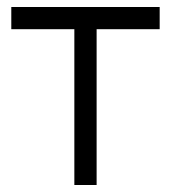

<svg xmlns="http://www.w3.org/2000/svg" viewBox="-20 -528 495 556"><path d="M195.3 -443.4Q175.8 -443.4 157.2 -443.4Q138.7 -443.4 120.1 -443.4Q105.5 -443.4 91.8 -443.4Q77.1 -443.4 62.5 -443.4Q50.8 -443.4 38.1 -443.4Q25.4 -443.4 12.7 -443.4Q12.7 -445.3 12.7 -447.3Q12.7 -449.2 12.7 -451.2Q12.7 -457 12.7 -461.9Q12.7 -467.8 12.7 -473.6Q12.7 -477.5 12.7 -480.5Q12.7 -484.4 12.7 -488.3Q12.7 -493.2 12.7 -498Q12.7 -502.9 12.7 -507.8Q14.6 -507.8 16.6 -507.8Q18.6 -507.8 20.5 -507.8Q67.4 -507.8 114.3 -507.8Q162.1 -507.8 209 -507.8Q241.2 -507.8 273.4 -507.8Q305.7 -507.8 337.9 -507.8Q364.3 -507.8 389.6 -507.8Q416 -507.8 442.4 -507.8Q442.4 -505.9 442.4 -503.9Q442.4 -502 442.4 -500Q442.4 -498 442.4 -496.1Q442.4 -495.1 442.4 -493.2Q442.4 -489.3 442.4 -485.4Q442.4 -481.4 442.4 -477.5Q442.4 -473.6 442.4 -469.7Q442.4 -465.8 442.4 -462.9Q442.4 -458 442.4 -453.1Q442.4 -448.2 442.4 -443.4Q440.4 -443.4 438.5 -443.4Q436.5 -443.4 434.6 -443.4Q414.1 -443.4 393.6 -443.4Q372.1 -443.4 351.6 -443.4Q337.9 -443.4 323.2 -443.4Q309.6 -443.4 294.9 -443.4Q286.1 -443.4 277.3 -443.4Q268.6 -443.4 259.8 -443.4Q259.8 -394.5 259.8 -344.7Q259.8 -294.9 259.8 -246.1Q259.8 -210.9 259.8 -175.8Q259.8 -140.6 259.8 -105.5Q259.8 -77.1 259.8 -48.8Q259.8 -20.5 259.8 7.8Q257.8 7.8 255.9 7.8Q253.9 7.8 252.9 7.8Q247.1 7.8 241.2 7.8Q235.4 7.8 229.5 7.8Q225.6 7.8 221.7 7.8Q217.8 7.8 213.9 7.8Q209 7.8 204.1 7.8Q200.2 7.8 195.3 7.8Q195.3 5.9 195.3 3.9Q195.3 2 195.3 0Q195.3 -51.8 195.3 -102.5Q195.3 -154.3 195.3 -205.1Q195.3 -240.2 195.3 -275.4Q195.3 -310.5 195.3 -345.7Q195.3 -357.4 195.3 -369.1Q195.3 -380.9 195.3 -392.6Q195.3 -405.3 195.3 -418Q195.3 -430.7 195.3 -443.4Z"/></svg>

Font: LeFont
Style: Light
Weight: 300
Designer: Leryon MEDIA
Version: Version 1.0